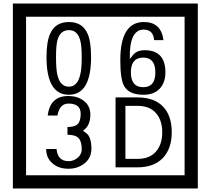

<svg xmlns="http://www.w3.org/2000/svg" viewBox="-20 -980 1195 1090"><path d="M1103 90H53V-960H1103ZM1028 15V-885H128V15ZM497 -656Q497 -442 371 -442Q244 -442 244 -656Q244 -744 265 -789Q294 -855 371 -855Q448 -855 477 -789Q497 -745 497 -656ZM444 -656Q444 -723 435 -752Q420 -809 371 -809Q322 -809 306 -752Q298 -723 298 -656Q298 -587 306 -553Q322 -488 371 -488Q419 -488 435 -554Q444 -587 444 -656ZM919 -569Q919 -511 886.5 -476.5Q854 -442 795 -442Q711 -442 684 -493Q663 -531 663 -639Q663 -855 797 -855Q895 -855 908 -752H855Q850 -812 796 -812Q713 -812 717 -645Q738 -673 748 -680Q768 -695 801 -695Q919 -695 919 -569ZM862 -569Q862 -653 793 -653Q723 -653 723 -569Q723 -485 793 -485Q862 -485 862 -569ZM499 -136Q499 -84 460.5 -53Q422 -22 369 -22Q314 -22 280 -51Q242 -82 242 -134H301Q307 -65 370 -65Q398 -65 421 -84.5Q444 -104 444 -132Q444 -177 426 -196Q408 -215 363 -215V-259Q405 -259 421.5 -276Q438 -293 438 -334Q438 -392 369 -392Q318 -392 306 -324H251Q264 -435 368 -435Q419 -435 454 -409Q493 -380 493 -330Q493 -265 451 -238Q475 -222 483 -210Q499 -185 499 -136ZM955 -229Q955 -136 904.5 -83Q854 -30 760 -30H636V-427H760Q855 -427 905 -375.5Q955 -324 955 -229ZM901 -229Q901 -298 865 -338.5Q829 -379 761 -379H692V-78H761Q829 -78 865 -119Q901 -160 901 -229Z"/></svg>

Font: Unicode BMP Fallback SIL
Style: Regular
Weight: 400
Foundry: NRSI, SIL International
Version: Version 5.1 Based on Unicode 5.1